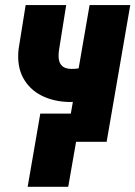

<svg xmlns="http://www.w3.org/2000/svg" viewBox="-20 -548 523 742"><path d="M483.4 -528.3 392.1 0H234.9L326.2 -528.3ZM361.3 -310.1 350.6 -181.6Q337.4 -171.4 319.8 -165Q302.2 -158.7 283.4 -156.2Q264.6 -153.8 249 -153.8Q187.5 -154.8 140.4 -178.7Q93.3 -202.6 69.1 -247.8Q44.9 -293 51.8 -357.9L79.1 -528.3H235.8L208.5 -357.4Q205.1 -336.4 207.3 -319.6Q209.5 -302.7 220.7 -292.5Q231.9 -282.2 255.4 -281.7Q273.9 -281.2 291.7 -285.6Q309.6 -290 327.1 -297.1Q344.7 -304.2 361.3 -310.1ZM293 -108.9 243.7 173.8H86.9L135.7 -108.9Z"/></svg>

Font: Roboto Condensed Black
Style: Italic
Weight: 900
Italic angle: -12°
Designer: Christian Robertson
Foundry: Google
Version: Version 3.008; 2023